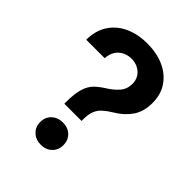

<svg xmlns="http://www.w3.org/2000/svg" viewBox="-211 -851 974 974"><g transform="rotate(45 275.5 -364.0)"><path d="M189.9 -223.1V-233.4Q189.9 -296.4 201.2 -332.3Q212.4 -368.2 233.9 -389.2Q255.4 -410.2 286.1 -429.2Q318.8 -449.7 341.1 -475.6Q363.3 -501.5 363.3 -538.1Q363.3 -565.4 350.8 -584.7Q338.4 -604 317.1 -615Q295.9 -626 269.5 -626Q245.1 -626 223.1 -615.5Q201.2 -605 187.3 -584Q173.3 -563 171.4 -531.2H38.6Q40 -600.6 71.5 -646.2Q103 -691.9 155.3 -714.6Q207.5 -737.3 270 -737.3Q339.4 -737.3 391.8 -713.9Q444.3 -690.4 474.1 -646.5Q503.9 -602.5 503.9 -541.5Q503.9 -480 475.1 -438.2Q446.3 -396.5 396.5 -367.2Q368.2 -350.1 349.6 -333Q331.1 -315.9 322.3 -293Q313.5 -270 313.5 -233.4V-223.1ZM252.4 8.8Q216.3 8.8 192.6 -13.7Q168.9 -36.1 168.9 -70.8Q168.9 -106.4 192.6 -128.7Q216.3 -150.9 252.4 -150.9Q289.1 -150.9 312.3 -128.7Q335.4 -106.4 335.4 -70.8Q335.4 -36.1 312.3 -13.7Q289.1 8.8 252.4 8.8Z"/></g></svg>

Font: Inter
Style: 650
Weight: 650
Designer: Rasmus Andersson
Foundry: rsms
Version: Version 4.001;git-66647c0bb